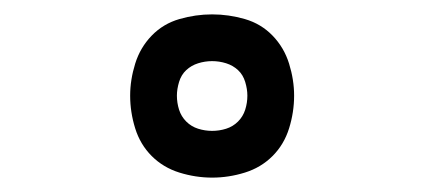

<svg xmlns="http://www.w3.org/2000/svg" viewBox="-20 -801 590 267"><path d="M275 -554Q252 -554 229.5 -561Q207 -568 191 -584Q175 -600 168 -622.5Q161 -645 161 -668Q161 -690 168 -712.5Q175 -735 191 -751.5Q207 -768 229.5 -774.5Q252 -781 275 -781Q298 -781 320.5 -774.5Q343 -768 359 -751.5Q375 -735 382 -712.5Q389 -690 389 -668Q389 -645 382 -622.5Q375 -600 359 -584Q343 -568 320.5 -561Q298 -554 275 -554ZM275 -619Q285 -619 294.5 -622Q304 -625 311 -632Q318 -639 321 -648.5Q324 -658 324 -668Q324 -677 321 -687Q318 -697 311 -703.5Q304 -710 294.5 -713Q285 -716 275 -716Q265 -716 255.5 -713Q246 -710 239 -703.5Q232 -697 229 -687Q226 -677 226 -668Q226 -658 229 -648.5Q232 -639 239 -632Q246 -625 255.5 -622Q265 -619 275 -619Z"/></svg>

Font: Lode Term
Style: Regular
Weight: 400
Monospace: yes
Designer: Belleve Invis
Foundry: Belleve Invis
Version: Version 29.2.0